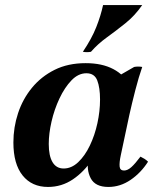

<svg xmlns="http://www.w3.org/2000/svg" viewBox="-20 -725 625 760"><path d="M409 15Q357 15 339 -19.5Q321 -54 331 -100L343 -154L390 -258L393 -392L511 -460Q527 -463 543 -460Q529 -420 515.5 -367.5Q502 -315 492 -270L458 -110Q452 -82 453.5 -66Q455 -50 471 -50Q485 -50 500 -63.5Q515 -77 536 -105Q544 -101 551.5 -96.5Q559 -92 566 -85Q538 -41 497 -13Q456 15 409 15ZM170 15Q106 15 69.5 -30.5Q33 -76 33 -161Q33 -221 51.5 -277Q70 -333 106.5 -377.5Q143 -422 196 -448.5Q249 -475 319 -475Q384 -475 428.5 -451.5Q473 -428 492 -387L414 -329Q414 -267 396.5 -206Q379 -145 346 -95Q313 -45 268.5 -15Q224 15 170 15ZM232 -58Q263 -58 289.5 -83Q316 -108 335.5 -148.5Q355 -189 365.5 -237Q376 -285 376 -331Q376 -378 365 -406.5Q354 -435 322 -435Q290 -435 263 -407Q236 -379 215.5 -335.5Q195 -292 184 -244Q173 -196 173 -155Q173 -108 188 -83Q203 -58 232 -58ZM543 -705Q514 -663 476.5 -633Q439 -603 403 -577Q367 -551 340 -520Q324 -517 308 -520Q343 -572 361 -617.5Q379 -663 388 -705Z"/></svg>

Font: Poltawski Nowy
Style: Bold Italic
Weight: 700
Italic angle: -12°
Designer: Adam Pótawski, Mateusz Machalski, Borys Kosmynka, Ania Wieluska
Foundry: Capitalics.wtf
Version: Version 1.001;gftools[0.9.25]